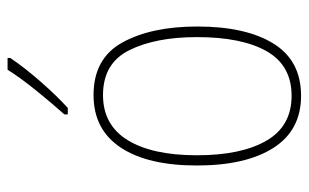

<svg xmlns="http://www.w3.org/2000/svg" viewBox="-174 -631 815 507"><g transform="rotate(-90 233.5 -377.5)"><path d="M303 -765Q280 -729 248 -689.5Q216 -650 185 -615V-606H202Q235 -636 272.5 -679Q310 -722 334 -758V-765ZM236 -538Q145 -538 97.5 -466.5Q50 -395 50 -265Q50 -136 96.5 -63Q143 10 234 10Q327 10 372 -63Q417 -136 417 -264Q417 -385 375 -461.5Q333 -538 236 -538ZM236 -513Q320 -513 354.5 -443.5Q389 -374 389 -265Q389 -146 351.5 -80.5Q314 -15 234 -15Q154 -15 115.5 -81.5Q77 -148 77 -265Q77 -383 117 -448Q157 -513 236 -513Z"/></g></svg>

Font: Noto Sans Display SemiCondensed Thin
Style: Regular
Weight: 250
Width: 4
Designer: Monotype Design team
Foundry: Monotype Imaging Inc.
Version: 1.000